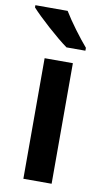

<svg xmlns="http://www.w3.org/2000/svg" viewBox="-91 -808 461 850"><g transform="rotate(10 140.0 -383.0)"><path d="M142 -766H-3V-756C30 -719 116 -641 165 -606H250V-619C218 -656 169 -721 142 -766ZM205 0V-542H78V0Z"/></g></svg>

Font: Noto Sans Myanmar UI SemiBold
Style: Regular
Weight: 600
Designer: Monotype Design Team
Foundry: Monotype Imaging Inc.
Version: Version 2.103